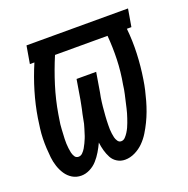

<svg xmlns="http://www.w3.org/2000/svg" viewBox="-101 -615 702 718"><g transform="rotate(-20 250.0 -256.0)"><path d="M105 8Q85 8 69.5 -1.5Q54 -11 44 -26Q34 -41 28 -59Q22 -77 20 -95.5Q18 -114 17 -133Q16 -152 16.5 -171.5Q17 -191 19.5 -210.5Q22 -230 25 -250Q33 -300 48 -350.5Q63 -401 84 -450H66L78 -520H482L470 -450H452Q457 -401 455 -350.5Q453 -300 445 -250Q442 -230 437.5 -210.5Q433 -191 427.5 -171.5Q422 -152 415 -133Q408 -114 399 -95.5Q390 -77 379 -59Q368 -41 353 -26Q338 -11 318.5 -1.5Q299 8 279 8Q262 8 248 -0.5Q234 -9 226.5 -23Q219 -37 214.5 -53Q210 -69 208 -86Q200 -69 190.5 -53Q181 -37 168.5 -23Q156 -9 139 -0.5Q122 8 105 8ZM119 -62Q128 -62 135 -69Q142 -76 147 -84.5Q152 -93 156 -101.5Q160 -110 163.5 -118.5Q167 -127 169.5 -136Q172 -145 175 -153.5Q178 -162 180 -171Q182 -180 183.5 -189Q185 -198 187 -207Q189 -216 191 -224.5Q193 -233 194.5 -242Q196 -251 198 -260L211 -338H289L276 -260Q274 -251 272.5 -242Q271 -233 270 -224.5Q269 -216 268 -207Q267 -198 266.5 -189Q266 -180 265 -171.5Q264 -163 264 -154Q264 -145 263.5 -136Q263 -127 263.5 -118.5Q264 -110 265 -101.5Q266 -93 268 -85Q270 -77 275 -69.5Q280 -62 289 -62Q298 -62 305 -69.5Q312 -77 317 -85Q322 -93 326 -101.5Q330 -110 333 -118.5Q336 -127 339 -135.5Q342 -144 344.5 -153Q347 -162 349 -170.5Q351 -179 353 -188Q355 -197 357 -205.5Q359 -214 361 -223Q363 -232 364.5 -240.5Q366 -249 367 -258Q376 -307 377.5 -355Q379 -403 375 -450H166Q144 -398 127.5 -345Q111 -292 102 -238Q101 -229 99 -219Q97 -209 96 -199.5Q95 -190 94.5 -180.5Q94 -171 93.5 -161.5Q93 -152 92.5 -142.5Q92 -133 92.5 -123.5Q93 -114 94 -105Q95 -96 97 -87Q99 -78 104 -70Q109 -62 119 -62Z"/></g></svg>

Font: Iosevka Curly
Style: Italic
Weight: 400
Italic angle: -9°
Monospace: yes
Designer: Belleve Invis
Foundry: Belleve Invis
Version: Version 22.1.2; ttfautohint (v1.8.4)